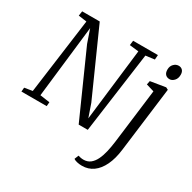

<svg xmlns="http://www.w3.org/2000/svg" viewBox="-211 -963 1429 1429"><g transform="rotate(30 503.0 -249.0)"><path d="M6.5 0 9.5 -35 77.5 -46 164.5 -693 93.5 -703 99.5 -743H250.5L498.5 -188L549.5 -41L533 -39.5L610.5 -694L532.5 -703L537.5 -743H750.5L747.5 -703L671.5 -693L576.5 0H498.5L252.5 -551L201.5 -699L217.5 -700.5L142.5 -47L226.5 -35L223.5 0ZM873.5 -1Q863.5 80.5 836.2 137.2Q809 194 767.5 223.8Q726 253.5 672 253.5Q648.5 253.5 628 248.5Q607.5 243.5 599 235.5L613.5 200.5Q620.5 203.5 633.5 206Q646.5 208.5 658.5 208.5Q693 208.5 717 189.8Q741 171 757 138Q773 105 782.8 62.2Q792.5 19.5 798.5 -28L856.5 -492.5L788.5 -513L795 -545L924 -566L943.5 -556ZM914.5 -630.5Q892 -630.5 878.8 -644.2Q865.5 -658 865.5 -685.5Q865.5 -715 883.8 -733.5Q902 -752 925.5 -752Q945.5 -752 958.2 -738.8Q971 -725.5 971 -700.5Q971 -668.5 953.2 -649.5Q935.5 -630.5 914.5 -630.5Z"/></g></svg>

Font: Merriweather 7pt Light
Style: Italic
Weight: 300
Italic angle: -7.8°
Designer: Eben Sorkin
Foundry: Eben Sorkin
Version: Version 2.200;gftools[0.9.31]